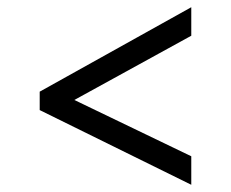

<svg xmlns="http://www.w3.org/2000/svg" viewBox="-20 -628 640 532"><path d="M90 -323V-374L510 -608V-529L186 -351L510 -195V-116Z"/></svg>

Font: Noto Sans Mono UI
Style: Regular
Weight: 400
Monospace: yes
Designer: Monotype Design team
Foundry: Monotype Imaging Inc.
Version: Version 1.000